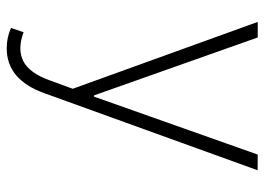

<svg xmlns="http://www.w3.org/2000/svg" viewBox="-128 -457 790 574"><g transform="rotate(90 267.0 -170.0)"><path d="M124.6 204.9Q91.6 204.9 63.6 192.1L76.3 154.5Q126.8 173.3 162.5 155.5Q198.2 137.8 220.5 75.6L245.4 7.5L45.5 -545.5H92L265.3 -55.8H268.8L442.1 -545.5L489 -545.1L258.5 92.7Q218 204.9 124.6 204.9Z"/></g></svg>

Font: Inter Extra Light BETA
Style: Regular
Weight: 200
Designer: Rasmus Andersson
Foundry: rsms
Version: Version 3.011;git-f93a4a705